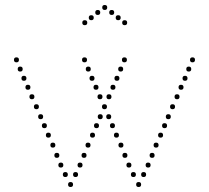

<svg xmlns="http://www.w3.org/2000/svg" viewBox="-20 -750 840 770"><path d="M400 -710Q390 -710 390 -720Q390 -730 400 -730Q410 -730 410 -720Q410 -710 400 -710ZM428 -690Q418 -690 418 -700Q418 -710 428 -710Q438 -710 438 -700Q438 -690 428 -690ZM454 -669Q444 -669 444 -679Q444 -689 454 -689Q464 -689 464 -679Q464 -669 454 -669ZM480 -649Q470 -649 470 -659Q470 -669 480 -669Q490 -669 490 -659Q490 -649 480 -649ZM372 -690Q362 -690 362 -700Q362 -710 372 -710Q382 -710 382 -700Q382 -690 372 -690ZM346 -669Q336 -669 336 -679Q336 -689 346 -689Q356 -689 356 -679Q356 -669 346 -669ZM320 -649Q310 -649 310 -659Q310 -669 320 -669Q330 -669 330 -659Q330 -649 320 -649ZM61 -463Q51 -463 51 -473Q51 -483 61 -483Q71 -483 71 -473Q71 -463 61 -463ZM76 -426Q66 -426 66 -436Q66 -446 76 -446Q86 -446 86 -436Q86 -426 76 -426ZM92 -390Q82 -390 82 -400Q82 -410 92 -410Q102 -410 102 -400Q102 -390 92 -390ZM108 -352Q98 -352 98 -362Q98 -372 108 -372Q118 -372 118 -362Q118 -352 108 -352ZM126 -312Q116 -312 116 -322Q116 -332 126 -332Q136 -332 136 -322Q136 -312 126 -312ZM143 -272Q133 -272 133 -282Q133 -292 143 -292Q153 -292 153 -282Q153 -272 143 -272ZM158 -236Q148 -236 148 -246Q148 -256 158 -256Q168 -256 168 -246Q168 -236 158 -236ZM174 -198Q164 -198 164 -208Q164 -218 174 -218Q184 -218 184 -208Q184 -198 174 -198ZM192 -158Q182 -158 182 -168Q182 -178 192 -178Q202 -178 202 -168Q202 -158 192 -158ZM208 -117Q198 -117 198 -127Q198 -137 208 -137Q218 -137 218 -127Q218 -117 208 -117ZM224 -78Q214 -78 214 -88Q214 -98 224 -98Q234 -98 234 -88Q234 -78 224 -78ZM263 0Q253 0 253 -10Q253 -20 263 -20Q273 -20 273 -10Q273 0 263 0ZM242 -40Q232 -40 232 -50Q232 -60 242 -60Q252 -60 252 -50Q252 -40 242 -40ZM46 -500Q36 -500 36 -510Q36 -520 46 -520Q56 -520 56 -510Q56 -500 46 -500ZM464 -463Q454 -463 454 -473Q454 -483 464 -483Q474 -483 474 -473Q474 -463 464 -463ZM449 -426Q439 -426 439 -436Q439 -446 449 -446Q459 -446 459 -436Q459 -426 449 -426ZM433 -390Q423 -390 423 -400Q423 -410 433 -410Q443 -410 443 -400Q443 -390 433 -390ZM417 -352Q407 -352 407 -362Q407 -372 417 -372Q427 -372 427 -362Q427 -352 417 -352ZM399 -312Q389 -312 389 -322Q389 -332 399 -332Q409 -332 409 -322Q409 -312 399 -312ZM382 -272Q372 -272 372 -282Q372 -292 382 -292Q392 -292 392 -282Q392 -272 382 -272ZM367 -236Q357 -236 357 -246Q357 -256 367 -256Q377 -256 377 -246Q377 -236 367 -236ZM351 -198Q341 -198 341 -208Q341 -218 351 -218Q361 -218 361 -208Q361 -198 351 -198ZM333 -158Q323 -158 323 -168Q323 -178 333 -178Q343 -178 343 -168Q343 -158 333 -158ZM317 -117Q307 -117 307 -127Q307 -137 317 -137Q327 -137 327 -127Q327 -117 317 -117ZM301 -78Q291 -78 291 -88Q291 -98 301 -98Q311 -98 311 -88Q311 -78 301 -78ZM283 -40Q273 -40 273 -50Q273 -60 283 -60Q293 -60 293 -50Q293 -40 283 -40ZM479 -500Q469 -500 469 -510Q469 -520 479 -520Q489 -520 489 -510Q489 -500 479 -500ZM334 -463Q324 -463 324 -473Q324 -483 334 -483Q344 -483 344 -473Q344 -463 334 -463ZM349 -426Q339 -426 339 -436Q339 -446 349 -446Q359 -446 359 -436Q359 -426 349 -426ZM365 -390Q355 -390 355 -400Q355 -410 365 -410Q375 -410 375 -400Q375 -390 365 -390ZM381 -352Q371 -352 371 -362Q371 -372 381 -372Q391 -372 391 -362Q391 -352 381 -352ZM416 -272Q406 -272 406 -282Q406 -292 416 -292Q426 -292 426 -282Q426 -272 416 -272ZM431 -236Q421 -236 421 -246Q421 -256 431 -256Q441 -256 441 -246Q441 -236 431 -236ZM447 -198Q437 -198 437 -208Q437 -218 447 -218Q457 -218 457 -208Q457 -198 447 -198ZM465 -158Q455 -158 455 -168Q455 -178 465 -178Q475 -178 475 -168Q475 -158 465 -158ZM481 -117Q471 -117 471 -127Q471 -137 481 -137Q491 -137 491 -127Q491 -117 481 -117ZM497 -78Q487 -78 487 -88Q487 -98 497 -98Q507 -98 507 -88Q507 -78 497 -78ZM536 0Q526 0 526 -10Q526 -20 536 -20Q546 -20 546 -10Q546 0 536 0ZM515 -40Q505 -40 505 -50Q505 -60 515 -60Q525 -60 525 -50Q525 -40 515 -40ZM319 -500Q309 -500 309 -510Q309 -520 319 -520Q329 -520 329 -510Q329 -500 319 -500ZM737 -463Q727 -463 727 -473Q727 -483 737 -483Q747 -483 747 -473Q747 -463 737 -463ZM722 -426Q712 -426 712 -436Q712 -446 722 -446Q732 -446 732 -436Q732 -426 722 -426ZM706 -390Q696 -390 696 -400Q696 -410 706 -410Q716 -410 716 -400Q716 -390 706 -390ZM690 -352Q680 -352 680 -362Q680 -372 690 -372Q700 -372 700 -362Q700 -352 690 -352ZM672 -312Q662 -312 662 -322Q662 -332 672 -332Q682 -332 682 -322Q682 -312 672 -312ZM655 -272Q645 -272 645 -282Q645 -292 655 -292Q665 -292 665 -282Q665 -272 655 -272ZM640 -236Q630 -236 630 -246Q630 -256 640 -256Q650 -256 650 -246Q650 -236 640 -236ZM624 -198Q614 -198 614 -208Q614 -218 624 -218Q634 -218 634 -208Q634 -198 624 -198ZM606 -158Q596 -158 596 -168Q596 -178 606 -178Q616 -178 616 -168Q616 -158 606 -158ZM590 -117Q580 -117 580 -127Q580 -137 590 -137Q600 -137 600 -127Q600 -117 590 -117ZM574 -78Q564 -78 564 -88Q564 -98 574 -98Q584 -98 584 -88Q584 -78 574 -78ZM556 -40Q546 -40 546 -50Q546 -60 556 -60Q566 -60 566 -50Q566 -40 556 -40ZM752 -500Q742 -500 742 -510Q742 -520 752 -520Q762 -520 762 -510Q762 -500 752 -500Z"/></svg>

Font: Raleway Dots 
Style: Regular
Weight: 400
Version: Version 1.000